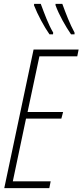

<svg xmlns="http://www.w3.org/2000/svg" viewBox="-20 -969 425 989"><path d="M346 -792H364V-801C339 -847 321 -895 301 -949H266V-942C284 -892 319 -831 346 -792ZM235 -792H253L254 -801C228 -845 210 -896 190 -949H156L155 -942C174 -893 208 -830 235 -792ZM2 0H234L241 -35H46L114 -358H296L305 -392H122L183 -679H378L385 -714H153Z"/></svg>

Font: Noto Sans ExtraCondensed ExtraLight
Style: Italic
Weight: 200
Width: 2
Italic angle: -12°
Designer: Monotype Design Team
Foundry: Monotype Imaging Inc.
Version: Version 2.013